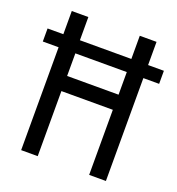

<svg xmlns="http://www.w3.org/2000/svg" viewBox="-131 -820 856 926"><g transform="rotate(20 297.5 -357.0)"><path d="M80 0H165V-334H429V0H515V-528H596V-595H515V-714H429V-595H165V-714H80V-595H-1V-528H80ZM166 -412V-528H430V-412Z"/></g></svg>

Font: Noto Sans Myanmar UI Condensed
Style: Regular
Weight: 400
Width: 3
Designer: Monotype Design Team
Foundry: Monotype Imaging Inc.
Version: Version 2.103